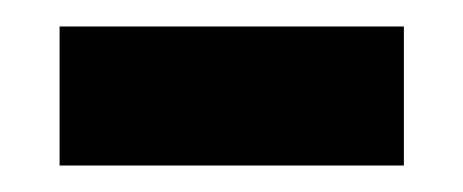

<svg xmlns="http://www.w3.org/2000/svg" viewBox="-20 -345 350 145"><path d="M25 -220V-325H285V-220Z"/></svg>

Font: Noto Serif Toto
Style: Bold
Weight: 700
Designer: Monotype Design Team
Foundry: Monotype Imaging Inc.
Version: Version 2.001; ttfautohint (v1.8.4.7-5d5b)